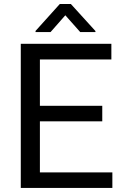

<svg xmlns="http://www.w3.org/2000/svg" viewBox="-20 -927 608 947"><path d="M176.8 -76.7V-328.6H484.4V-405.3H176.8V-633.8H529.3V-710.9H82.5V0H534.2V-76.7ZM274.9 -907.2 155.3 -774.4V-769H229.5L302.2 -851.6L375.5 -769H450.7V-773.9L329.6 -907.2Z"/></svg>

Font: Vazirmatn
Style: Regular
Weight: 400
Designer: Saber Rastikerdar
Foundry: Saber Rastikerdar
Version: Version 33.003